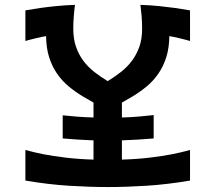

<svg xmlns="http://www.w3.org/2000/svg" viewBox="-20 -756 859 779"><path d="M284.2 -736.3Q281.2 -714.4 279.3 -689.5Q277.3 -664.6 277.3 -639.6Q277.3 -597.7 288.6 -565.7Q299.8 -533.7 318.8 -508.5Q337.9 -483.4 363.3 -463.6Q388.7 -443.8 417 -426.8Q444.8 -443.8 470.2 -463.6Q495.6 -483.4 514.6 -508.5Q533.7 -533.7 545.2 -565.7Q556.6 -597.7 556.6 -639.6Q556.6 -664.6 554.7 -689.5Q552.7 -714.4 549.8 -736.3Q590.3 -734.9 626.5 -731.2Q662.6 -727.5 690.4 -723.6Q722.7 -718.8 751 -713.9V-589.8Q744.1 -591.8 732.9 -594.7Q721.7 -597.7 709.5 -600.6Q697.3 -603.5 685.8 -606Q674.3 -608.4 667 -609.4Q666.5 -561.5 654.8 -524.4Q643.1 -487.3 623 -458Q603 -428.7 576.2 -406.2Q549.3 -383.8 518.6 -365.2L474.6 -339.8V-279.3Q512.2 -280.3 544.2 -283.2Q576.2 -286.1 603.5 -289.1V-194.3Q570.3 -191.4 537.8 -189.5Q505.4 -187.5 474.6 -186.5V-108.4Q538.6 -110.4 589.4 -116.7Q640.1 -123 676.3 -129.9Q718.3 -138.2 751 -147.5V-23.4Q659.7 -7.8 575.7 -2.4Q491.7 2.9 418 2.9Q342.8 2.9 258.5 -2.4Q174.3 -7.8 83 -23.4V-147.5Q115.7 -138.2 157.7 -129.9Q193.8 -123 244.6 -116.7Q295.4 -110.4 359.4 -108.4V-186.5Q329.1 -187.5 298.3 -189.5Q267.6 -191.4 234.4 -194.3V-288.1Q262.2 -285.2 293.2 -282.7Q324.2 -280.3 359.4 -279.3V-339.8L315.4 -365.2Q284.7 -383.8 257.8 -406.2Q231 -428.7 210.9 -458Q190.9 -487.3 179.2 -524.4Q167.5 -561.5 167 -609.4Q159.7 -608.4 148.2 -606Q136.7 -603.5 124.5 -600.6Q112.3 -597.7 101.1 -594.7Q89.8 -591.8 83 -589.8V-713.9Q110.4 -718.8 143.1 -723.6Q170.9 -727.5 207.3 -731.2Q243.7 -734.9 284.2 -736.3Z"/></svg>

Font: Revalia
Style: Regular
Weight: 400
Designer: Johan Kallas, Mihkel Virkus
Foundry: Johan Kallas, Mihkel Virkus
Version: Version 1.001